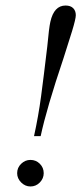

<svg xmlns="http://www.w3.org/2000/svg" viewBox="-20 -662 297 694"><path d="M151 -495Q157 -561 162 -583Q175 -642 217 -642Q235 -642 244.5 -632.5Q254 -623 254 -607Q254 -594 240.5 -549.5Q227 -505 210 -453Q148 -269 127 -170H103Q119 -243 128.5 -314Q138 -385 151 -495ZM90 -84Q110 -84 124 -70Q138 -56 138 -36Q138 -17 124 -2.5Q110 12 90 12Q71 12 56.5 -2.5Q42 -17 42 -36Q42 -56 56.5 -70Q71 -84 90 -84Z"/></svg>

Font: Arapey
Style: Italic
Weight: 400
Italic angle: -12°
Designer: Eduardo Rodriguez Tunni
Foundry: Eduardo Rodriguez Tunni
Version: Version 3.000